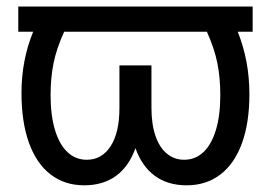

<svg xmlns="http://www.w3.org/2000/svg" viewBox="-20 -550 818 580"><path d="M743.2 -454.1H698.2Q733.4 -366.2 733.4 -265.6Q733.4 -179.2 710.9 -117.4Q688.5 -55.7 645.8 -22.9Q603 9.8 543.9 9.8Q486.8 9.8 447.8 -18.8Q408.7 -47.4 389.2 -102.5Q369.6 -47.4 330.6 -18.8Q291.5 9.8 234.4 9.8Q175.3 9.8 132.6 -23.2Q89.8 -56.2 67.4 -118.9Q44.9 -181.6 44.9 -269.5Q44.9 -367.7 80.1 -454.1H35.2V-530.3H743.2ZM242.2 -67.4Q287.6 -67.4 314.2 -108.4Q340.8 -149.4 340.8 -224.6V-352.5H437.5V-224.6Q437.5 -174.8 449.7 -139.4Q461.9 -104 484.4 -85.7Q506.8 -67.4 536.1 -67.4Q570.3 -67.4 594.7 -90.6Q619.1 -113.8 632.3 -157.7Q645.5 -201.7 645.5 -262.7Q645.5 -314.5 636.7 -358.9Q627.9 -403.3 605 -454.1H173.8Q150.4 -402.8 141.6 -358.4Q132.8 -314 132.8 -262.7Q132.8 -201.7 146 -157.7Q159.2 -113.8 183.6 -90.6Q208 -67.4 242.2 -67.4Z"/></svg>

Font: Pretendard GOV
Style: Regular
Weight: 400
Designer: Base glyphs from Inter by Rasmus Andersson; Hangeul glyphs from Noto Sans CJK(Source Han Sans) by Jang Soo-young and Kan
Foundry: Kil Hyung-jin
Version: Version 1.309